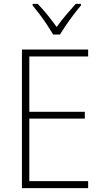

<svg xmlns="http://www.w3.org/2000/svg" viewBox="-20 -969 530 989"><path d="M434 0H93V-714H434V-678H131V-393H417V-358H131V-36H434ZM254 -791Q241 -813 222.5 -841Q204 -869 184 -895.5Q164 -922 148 -941V-949H174Q199 -924 225 -891.5Q251 -859 272 -830Q293 -860 318.5 -890Q344 -920 370 -949H397V-941Q380 -921 359.5 -894Q339 -867 320.5 -840Q302 -813 289 -791Z"/></svg>

Font: Noto Sans Arabic SemCond ExtLt
Style: Regular
Weight: 200
Width: 4
Designer: Monotype Design Team, Nadine Chahine, Nizar Qandah and Khaled Hosny
Foundry: Monotype Imaging Inc.
Version: Version 2.012; ttfautohint (v1.8.4.7-5d5b)